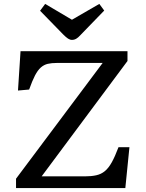

<svg xmlns="http://www.w3.org/2000/svg" viewBox="-20 -962 746 982"><path d="M62 0V-48L505 -640H270Q244 -640 224.5 -635.5Q205 -631 189 -617Q173 -603 159 -576Q145 -549 129 -504L72 -499L85 -700H632V-650L193 -60H414Q447 -60 472 -65.5Q497 -71 516 -86.5Q535 -102 551.5 -131.5Q568 -161 586 -209H642L621 0ZM348 -758Q338 -758 328 -764.5Q318 -771 303 -786L185 -907L211 -942L348 -861L488 -942L513 -908L389 -780Q380 -770 370 -764Q360 -758 348 -758Z"/></svg>

Font: Literata Variable Black
Style: Regular
Weight: 900
Designer: Latin by Veronika Burian and Jose Scaglione. Greek by Irene Vlachou. Cyrillic by Vera Evstafieva.
Foundry: TypeTogether
Version: Version 3.021